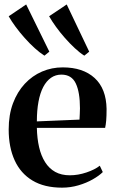

<svg xmlns="http://www.w3.org/2000/svg" viewBox="-20 -831 516 862"><path d="M258.5 11.5Q179 11.5 125.8 -20.5Q72.5 -52.5 45.8 -111.2Q19 -170 19 -249.5Q19 -315.5 38.2 -367Q57.5 -418.5 91.2 -454.8Q125 -491 168.8 -509.8Q212.5 -528.5 261.5 -528.5Q352.5 -528.5 404.8 -480.8Q457 -433 458.5 -342Q458.5 -310.5 456.8 -290.2Q455 -270 452 -257H145.5Q146.5 -209.5 155.5 -170.5Q164.5 -131.5 182.5 -103Q200.5 -74.5 228 -59.2Q255.5 -44 293.5 -44Q330.5 -44 368.2 -56.8Q406 -69.5 428 -87L441.5 -58.5Q425 -42 396.5 -25.8Q368 -9.5 332.2 1Q296.5 11.5 258.5 11.5ZM145.5 -286 337 -294Q338 -307 338.2 -319.5Q338.5 -332 339 -345Q339 -417 320.2 -456.5Q301.5 -496 255.5 -496Q229.5 -496 209 -481.8Q188.5 -467.5 174.2 -440.5Q160 -413.5 152.8 -374.5Q145.5 -335.5 145.5 -286ZM179 -581.5Q159 -594 136 -614.8Q113 -635.5 90.8 -660.5Q68.5 -685.5 49.8 -711Q31 -736.5 19 -758L97.5 -811L201.5 -599L180 -581.5ZM358 -581.5Q338 -594 315.8 -614.8Q293.5 -635.5 271.5 -660.5Q249.5 -685.5 231.2 -710.8Q213 -736 200.5 -758L279.5 -811L380.5 -599L359 -581.5Z"/></svg>

Font: Merriweather 120pt SemiBold
Style: Regular
Weight: 600
Version: Version 2.100